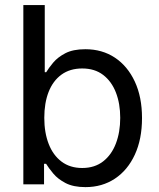

<svg xmlns="http://www.w3.org/2000/svg" viewBox="-20 -748 644 779"><path d="M326.7 11.2Q277.8 11.2 246.3 -5.1Q214.8 -21.5 196.3 -43.7Q177.7 -65.9 167 -83.5H158.7V0H74.7V-727.5H161.6V-455.1H167.5Q177.7 -472.2 195.8 -493.9Q213.9 -515.6 245.1 -532Q276.4 -548.3 326.2 -548.3Q394.5 -548.3 446 -514.2Q497.6 -480 526.9 -417.2Q556.2 -354.5 556.2 -269Q556.2 -183.6 527.1 -120.6Q498 -57.6 446.3 -23.2Q394.5 11.2 326.7 11.2ZM313.5 -66.4Q363.8 -66.4 398.2 -93Q432.6 -119.6 450.2 -165.8Q467.8 -211.9 467.8 -270Q467.8 -327.6 450.2 -372.8Q432.6 -418 398.4 -444.1Q364.3 -470.2 313.5 -470.2Q263.7 -470.2 229.2 -445.1Q194.8 -419.9 177.2 -375Q159.7 -330.1 159.7 -270Q159.7 -210 177.5 -164.1Q195.3 -118.2 229.7 -92.3Q264.2 -66.4 313.5 -66.4Z"/></svg>

Font: Inter 17pt
Style: Regular
Weight: 400
Version: Version 4.001;git-66647c0bb